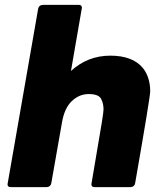

<svg xmlns="http://www.w3.org/2000/svg" viewBox="-20 -770 677 790"><path d="M517 0H369Q356 0 356 -12L379 -148Q406 -302 406 -320Q406 -345 395.5 -364Q385 -383 345 -383Q306 -383 275.5 -354Q245 -325 235 -266L191 -16Q188 -1 172 0H24Q11 0 11 -12Q11 -15 137 -734Q140 -749 156 -750H304Q317 -750 317 -738Q317 -735 272 -478Q341 -541 434 -541Q526 -541 568 -490Q598 -452 598 -394Q598 -371 536 -16Q533 -1 517 0Z"/></svg>

Font: YamahaIndonesia935. App XBold
Style: Italic
Weight: 800
Italic angle: -10°
Designer: Dalton Maag Ltd
Foundry: Dalton Maag Ltd
Version: Version 1.002; January 01, 2024; Regular/Italic